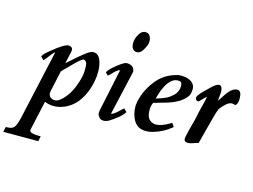

<svg xmlns="http://www.w3.org/2000/svg" viewBox="-204 -912 1906 1445"><g transform="rotate(15 749.0 -190.0)"><path d="M231 -444C208 -444 167 -419 108 -370C76 -345 57 -326 51 -311L75 -287L82 -295C88 -303 94 -310 99 -316C107 -326 132 -362 144 -367V-362L25 171C17 209 7 236 -4 251C-14 264 -33 271 -61 271H-69L-78 311H195L203 271H191C141 271 116 263 116 247C116 243 117 239 118 234L167 11C189 21 212 26 237 26C314 26 378 -19 412 -61C455 -116 482 -183 492 -261C493 -266 493 -272 494 -278V-294C495 -300 495 -308 495 -318C495 -327 494 -338 492 -351C483 -413 460 -444 423 -444C409 -444 390 -435 366 -416C341 -398 307 -369 264 -330C252 -319 248 -317 239 -308L253 -370C259 -392 262 -407 262 -415C262 -432 252 -442 231 -444ZM186 -60C186 -69 187 -76 188 -81L223 -241C238 -256 253 -270 266 -284C290 -308 331 -354 363 -371C396 -369 396 -334 395 -288C394 -257 385 -217 366 -168C346 -113 309 -57 263 -27C235 -8 186 -22 186 -60Z M687 -429C674 -429 650 -415 616 -388C581 -360 559 -338 552 -321L572 -301C590 -315 585 -311 603 -330C611 -339 620 -347 629 -353C635 -357 642 -363 648 -363H651V-361L582 -35C581 -30 580 -25 580 -20V-7C580 -1 584 8 592 18C600 30 612 35 627 35C643 35 659 30 675 20C692 9 711 -4 732 -21C757 -42 772 -59 779 -72L756 -95L738 -79C706 -47 684 -31 672 -31H670L749 -376V-377C749 -410 725 -429 687 -429ZM737 -528C758 -528 776 -543 791 -574C802 -597 809 -608 809 -632C809 -636 809 -641 808 -644L806 -654C799 -679 785 -691 762 -691C740 -691 721 -675 706 -642C697 -623 693 -605 693 -586C693 -554 706 -528 737 -528Z M1108 -444H1103C1079 -444 1059 -435 1040 -429C992 -411 951 -381 918 -339C869 -276 840 -209 833 -137V-136C833 -91 843 -52 863 -20C883 12 914 28 956 28C978 28 999 24 1020 17C1066 3 1107 -19 1144 -49L1152 -55L1134 -83L1125 -78C1081 -52 1045 -39 1017 -39C1003 -39 992 -42 983 -47C956 -60 943 -88 943 -131C942 -150 946 -170 955 -191C986 -201 1022 -210 1055 -220C1130 -243 1180 -275 1205 -316C1212 -328 1216 -346 1216 -368C1216 -421 1163 -444 1108 -444ZM1099 -402C1116 -402 1125 -391 1125 -368C1125 -320 1100 -294 1065 -269C1046 -255 1012 -241 965 -228C971 -246 978 -274 986 -294C1002 -332 1034 -402 1091 -402Z M1278 -290H1281C1284 -291 1286 -293 1289 -296L1329 -336C1333 -338 1334 -340 1337 -342L1333 -334C1334 -329 1330 -307 1319 -268C1309 -230 1300 -192 1293 -154C1272 -77 1262 -36 1261 -29C1260 -16 1255 -9 1255 7C1255 24 1264 32 1283 32C1296 33 1315 28 1342 18L1357 13L1364 12L1416 -186C1426 -225 1434 -252 1441 -267C1446 -278 1456 -291 1472 -307C1494 -330 1513 -341 1530 -341L1554 -336H1555C1561 -336 1567 -343 1571 -356C1577 -370 1577 -389 1574 -414V-415C1574 -422 1568 -438 1563 -442C1556 -450 1554 -451 1538 -451C1531 -451 1522 -448 1512 -443C1487 -428 1468 -403 1448 -371C1444 -365 1440 -361 1437 -354C1433 -347 1426 -339 1422 -333L1428 -401C1428 -432 1419 -449 1402 -451C1387 -451 1366 -438 1340 -412H1339C1335 -407 1329 -400 1319 -391C1309 -381 1257 -334 1257 -315C1257 -300 1264 -290 1278 -290Z"/></g></svg>

Font: fbb
Style: Bold Italic
Weight: 700
Italic angle: -12°
Designer: David J. Perry, Michael Sharpe
Version: Version 0.991